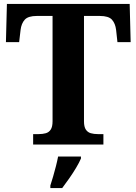

<svg xmlns="http://www.w3.org/2000/svg" viewBox="-20 -734 693 975"><path d="M148.3 0V-53H176.5Q196.7 -53 212.6 -57.5Q228.5 -62 237.7 -76.1Q246.9 -90.2 246.9 -118.3V-653H167.1Q122.8 -653 105.7 -634Q88.5 -615 84.5 -582L77.2 -519.9H10.1L15.1 -714H638.5L643.5 -519.9H576.4L569.6 -582Q565.6 -615 548.6 -634Q531.6 -653 486.6 -653H406.5V-118.1Q406.5 -90.1 415.8 -76.1Q425.1 -62.1 441.1 -57.5Q457.2 -53 476.9 -53H505.1V0ZM235.7 208Q242.3 187.7 249.9 161.9Q257.5 136 264.2 109.3Q271 82.7 275 61H391.1V71Q382.1 92 366.1 118.7Q350.1 145.4 331.2 172.4Q312.3 199.4 295.9 221H235.7Z"/></svg>

Font: Noto Serif Hebrew
Style: Regular
Weight: 400
Designer: Monotype Design Team
Foundry: Monotype Imaging Inc.
Version: Version 2.003